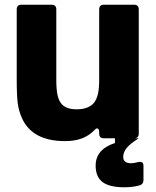

<svg xmlns="http://www.w3.org/2000/svg" viewBox="-20 -587 664 815"><path d="M574 100Q589 100 589 117V178Q589 195 572 200Q543 208 508 208Q445 208 415.5 186Q386 164 386 116Q386 47 468 20V0H421Q401 0 401 -20V-25Q401 -42 392 -42Q387 -42 381 -35Q358 -11 327.5 0.5Q297 12 256 12Q117 12 73 -86Q60 -115 55.5 -147.5Q51 -180 51 -250V-547Q51 -567 71 -567H199Q219 -567 219 -547V-248Q219 -206 224.5 -182Q230 -158 243 -144Q263 -123 305 -123Q357 -123 380 -152Q391 -167 396 -189.5Q401 -212 401 -248V-547Q401 -567 421 -567H549Q569 -567 569 -547V-20Q569 0 549 0H569Q532 23 517.5 41.5Q503 60 503 79Q503 106 537 106Q549 106 566 101Q569 100 574 100Z"/></svg>

Font: Open Sauce Two Black
Style: Regular
Weight: 900
Designer: Alfredo Marco Pradil
Foundry: Creative Sauce Fz LLC
Version: Version 1.477